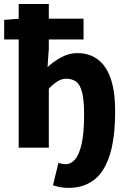

<svg xmlns="http://www.w3.org/2000/svg" viewBox="-23 -720 619 936"><path d="M313.1 195.9Q286.6 195.9 267.6 191.9Q248.5 187.9 235.3 182.8L261.8 74.4Q271.9 77.4 280.5 78.9Q289.2 80.4 298.6 80.4Q322.6 80.4 342.7 57.5Q362.9 34.6 374.9 -18.4Q387 -71.3 387 -162Q387 -234.8 376.6 -272.5Q366.3 -310.1 346.7 -323.2Q327 -336.2 298.6 -336.2Q278.4 -336.2 257.8 -323.6Q237.3 -311 215 -287.7V0H68.1V-700.4H215V-483.1L208.8 -392.7Q235.4 -418.4 273.9 -439.7Q312.4 -461.1 353.6 -461.1Q444.3 -461.1 491.3 -390Q538.3 -318.9 538.3 -180.5Q538.3 -43.3 510.9 39.3Q483.5 121.9 433 158.9Q382.5 195.9 313.1 195.9ZM-2.7 -527.7V-623.1L75.9 -629.1H384.3V-527.7Z"/></svg>

Font: Source Sans 3
Style: Regular
Weight: 200
Designer: Paul D. Hunt
Foundry: Adobe
Version: Version 3.046;hotconv 1.0.118;makeotfexe 2.5.65603